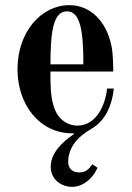

<svg xmlns="http://www.w3.org/2000/svg" viewBox="-20 -506 512 746"><path d="M176 -256C176 -386 188 -462 240 -462C292 -462 304 -386 304 -256ZM48 -237C48 -100 133 12 261 12H267V15C220 47 177 90 177 142C177 190 217 220 260 220C303 220 341 187 359 146L339 132C325 152 313 164 287 164C263 164 245 150 245 123C245 70 278 27 336 -6C392 -38 417 -104 422 -162H396C389 -94 352 -18 281 -18C236 -18 199 -50 187 -99C176 -138 176 -177 176 -228H420C420 -240 420 -296 413 -328C394 -422 332 -486 250 -486C139 -486 48 -381 48 -237Z"/></svg>

Font: Old Standard
Style: Bold
Weight: 700
Designer: Alexey Kryukov <alexios@thessalonica.org.ru>
Version: Version 2.0.2